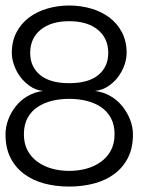

<svg xmlns="http://www.w3.org/2000/svg" viewBox="-24 -668 590 699"><path d="M460 -179.2Q460 -128.9 441.9 -93.5Q423.8 -58.1 392.3 -34.7Q360.8 -11.2 318.4 0Q275.9 11.2 228 11.2Q179.2 11.2 137.2 0Q95.2 -11.2 63.7 -34.7Q32.2 -58.1 14.2 -93.5Q-3.9 -128.9 -3.9 -179.2Q-3.9 -205.1 5.6 -231.4Q15.1 -257.8 33 -280.5Q50.8 -303.2 76.4 -318.1Q102.1 -333 132.8 -336.9Q106 -339.8 85 -354.5Q64 -369.1 49.6 -388.7Q35.2 -408.2 27.1 -431.2Q19 -454.1 19 -475.1Q19 -518.1 36.1 -550.5Q53.2 -583 82 -604.5Q110.8 -626 148.9 -637Q187 -647.9 228 -647.9Q269 -647.9 307.1 -637Q345.2 -626 374 -604.5Q402.8 -583 419.9 -550.5Q437 -518.1 437 -475.1Q437 -454.1 429 -431.2Q420.9 -408.2 406.5 -388.7Q392.1 -369.1 370.6 -354.5Q349.1 -339.8 321.8 -336.9Q353 -333 378.4 -318.1Q403.8 -303.2 421.9 -280.5Q439.9 -257.8 450 -231.4Q460 -205.1 460 -179.2ZM370.1 -475.1Q370.1 -528.8 332 -559.8Q293.9 -590.8 228 -590.8Q162.1 -590.8 124 -559.8Q85.9 -528.8 85.9 -475.1Q85.9 -424.8 122.1 -395Q158.2 -365.2 228 -365.2Q297.9 -365.2 334 -395Q370.1 -424.8 370.1 -475.1ZM393.1 -179.2Q393.1 -213.9 379.6 -238.5Q366.2 -263.2 343 -278.6Q319.8 -293.9 290.5 -301Q261.2 -308.1 228 -308.1Q194.8 -308.1 165.5 -301Q136.2 -293.9 113 -278.6Q89.8 -263.2 76.4 -238.5Q63 -213.9 63 -179.2Q63 -145 76.4 -120.1Q89.8 -95.2 113 -78.6Q136.2 -62 165.5 -54Q194.8 -45.9 228 -45.9Q261.2 -45.9 290.5 -54Q319.8 -62 343 -78.6Q366.2 -95.2 379.6 -120.1Q393.1 -145 393.1 -179.2Z"/></svg>

Font: Anonymous Pro
Style: Regular
Weight: 400
Monospace: yes
Designer: Mark Simonson
Version: Version 1.003